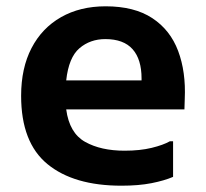

<svg xmlns="http://www.w3.org/2000/svg" viewBox="-20 -579 653 609"><path d="M365 10Q214 10 130.5 -58.5Q47 -127 47 -275Q47 -363 80 -426.5Q113 -490 173.5 -524.5Q234 -559 315 -559Q406 -559 463 -521.5Q520 -484 545 -417.5Q570 -351 566 -265L565 -232H190Q200 -157 250 -129Q300 -101 375 -101Q424 -101 461 -110Q498 -119 519 -131H529V-18Q501 -6 460.5 2Q420 10 365 10ZM314 -455Q266 -455 232 -426Q198 -397 190 -324H429V-330Q429 -391 400.5 -423Q372 -455 314 -455Z"/></svg>

Font: Kufam SemiBold
Style: Regular
Weight: 600
Designer: Wael Morcos, Artur Schmal
Foundry: Original Type
Version: Version 1.300; ttfautohint (v1.8.3)